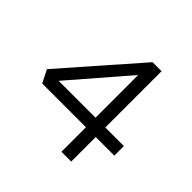

<svg xmlns="http://www.w3.org/2000/svg" viewBox="-172 -876 1052 1052"><g transform="rotate(45 354.0 -350.0)"><path d="M436 0V-641L472 -636L121 -230L114 -264H656V-190H97L60 -264L442 -700H512V0Z"/></g></svg>

Font: Lexend Giga Light
Style: Regular
Weight: 300
Version: Version 1.007